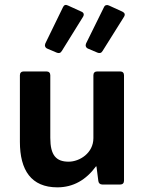

<svg xmlns="http://www.w3.org/2000/svg" viewBox="-20 -765 601 796"><path d="M317.4 -716.8 261.7 -742.2C252 -747.1 245.1 -744.1 241.2 -735.4L168 -585C164.1 -576.2 167 -567.4 175.8 -563.5L214.8 -546.9C223.6 -543 231.4 -544.9 236.3 -553.7L324.2 -695.3C330.1 -705.1 327.1 -712.9 317.4 -716.8ZM405.3 -553.7 494.1 -695.3C500 -705.1 497.1 -711.9 487.3 -716.8L431.6 -742.2C422.9 -746.1 415 -744.1 411.1 -735.4L336.9 -585C333 -576.2 335.9 -567.4 344.7 -563.5L383.8 -546.9C392.6 -543 400.4 -544.9 405.3 -553.7ZM367.2 -192.4C367.2 -129.9 309.6 -94.7 264.6 -94.7C212.9 -94.7 188.5 -121.1 188.5 -193.4V-453.1C188.5 -462.9 182.6 -468.8 172.9 -468.8H78.1C68.4 -468.8 62.5 -462.9 62.5 -453.1V-176.8C62.5 -59.6 109.4 11.7 217.8 11.7C284.2 11.7 336.9 -19.5 377.9 -75.2H379.9L387.7 -14.6C388.7 -5.9 394.5 0 404.3 0H478.5C488.3 0 494.1 -5.9 494.1 -15.6V-453.1C494.1 -462.9 488.3 -468.8 478.5 -468.8H382.8C373 -468.8 367.2 -462.9 367.2 -453.1Z"/></svg>

Font: Ed Sans Neue SemiBold
Style: Regular
Weight: 600
Designer: Stephen Hutchings
Version: Version 1.004;PS 001.004;hotconv 1.0.88;makeotf.lib2.5.64775